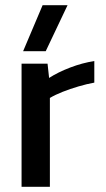

<svg xmlns="http://www.w3.org/2000/svg" viewBox="-20 -719 407 739"><path d="M69 -522 144 -699H240L156 -522ZM63 0V-474H163L169 -419Q203 -441 250 -459Q297 -477 343 -484V-401Q315 -396 282.5 -386.5Q250 -377 221 -365.5Q192 -354 172 -342V0Z"/></svg>

Font: Kanit
Style: Regular
Weight: 400
Designer: Katatrad Team
Foundry: CadsonDemak
Version: Version 2.000; ttfautohint (v1.8.3)